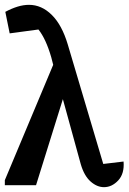

<svg xmlns="http://www.w3.org/2000/svg" viewBox="-28 -766 532 794"><path d="M399 -88 483 -98Q487 -48 461 -20Q435 8 402 8Q373 8 346.5 -15.5Q320 -39 306 -87L232 -356L121 0H-8V-21L192 -498L184 -529Q162 -605 131 -644L12 -628L-6 -717Q20 -731 44.5 -738.5Q69 -746 92 -746Q144 -746 186 -704.5Q228 -663 252 -583Z"/></svg>

Font: Piazzolla SemiBold
Style: Regular
Weight: 600
Designer: Juan Pablo del Peral
Foundry: Huerta Tipografica
Version: Version 1.330